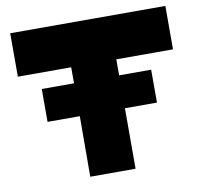

<svg xmlns="http://www.w3.org/2000/svg" viewBox="-80 -811 946 897"><g transform="rotate(-10 393.0 -362.5)"><path d="M125 -287V-443H278V-519H25V-725H761V-519H492V-443H644V-287H492V0H277L278 -287Z"/></g></svg>

Font: Foldit Thin ExtraBold
Style: Regular
Weight: 800
Version: Version 1.003